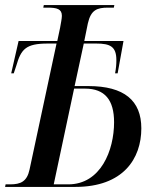

<svg xmlns="http://www.w3.org/2000/svg" viewBox="-28 -734 619 754"><path d="M-8 0H268C456 0 527 -111 527 -230C527 -339 460 -396 319 -396H265L301 -563H350C405 -563 429 -551 429 -498C429 -482 428 -468 424 -446H434L457 -573H303L317 -642C329 -695 353 -704 396 -704H419L421 -714H144L142 -704H159C195 -704 215 -699 215 -672C215 -661 211 -643 208 -625L197 -573H45L16 -446H26L36 -476C55 -541 73 -563 160 -563H194L88 -68C78 -21 53 -10 12 -10H-6ZM240 -10H183L263 -386H306C384 -386 420 -341 420 -254C420 -144 368 -10 240 -10Z"/></svg>

Font: Noto Serif Display Condensed Medium
Style: Italic
Weight: 500
Width: 3
Italic angle: -12°
Designer: Monotype Design Team
Foundry: Monotype Imaging Inc.
Version: Version 2.009